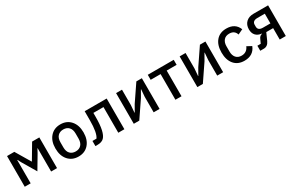

<svg xmlns="http://www.w3.org/2000/svg" viewBox="143 -1666 4288 2812"><g transform="rotate(-30 2287.5 -259.5)"><path d="M80 0V-519H203L352 -269H356L504 -519H626V0H526V-394H522L489 -332L353 -103L217 -332L184 -394H180V0Z M987 -531Q1094 -531 1159 -457Q1224 -383 1224 -260Q1224 -136 1159.5 -62Q1095 12 987 12Q879 12 814 -62Q749 -136 749 -260Q749 -384 814 -457.5Q879 -531 987 -531ZM1115 -217V-302Q1115 -371 1080.5 -408Q1046 -445 987 -445Q928 -445 893 -408.5Q858 -372 858 -302V-217Q858 -147 893 -110.5Q928 -74 987 -74Q1046 -74 1080.5 -111Q1115 -148 1115 -217Z M1274 2V-85H1342Q1393 -155 1393 -366V-519H1765V0H1662V-434H1491V-362Q1491 -107 1419 -35Q1382 2 1310 2Z M1924 0V-519H2024V-258L2014 -135H2018L2081 -245L2267 -519H2360V0H2260V-261L2270 -384H2266L2203 -274L2017 0Z M2628 0V-434H2460V-519H2899V-434H2731V0Z M2999 0V-519H3099V-258L3089 -135H3093L3156 -245L3342 -519H3435V0H3335V-261L3345 -384H3341L3278 -274L3092 0Z M3793 12Q3682 12 3620 -61Q3558 -134 3558 -260Q3558 -386 3620 -458.5Q3682 -531 3793 -531Q3942 -531 3992 -405L3907 -365Q3882 -445 3793 -445Q3732 -445 3699.5 -406.5Q3667 -368 3667 -305V-214Q3667 -151 3699.5 -112.5Q3732 -74 3793 -74Q3882 -74 3919 -160L3996 -118Q3944 12 3793 12Z M4063 0V-85H4120L4150 -151Q4170 -197 4210 -202V-206Q4145 -213 4110 -251Q4075 -289 4075 -354Q4075 -430 4122 -474.5Q4169 -519 4248 -519H4495V0H4392V-193H4276L4222 -72Q4189 0 4124 0ZM4266 -273H4392V-437H4266Q4182 -437 4182 -368V-340Q4182 -273 4266 -273Z"/></g></svg>

Font: Anuphan Medium
Style: Regular
Weight: 500
Designer: Mike Abbink, Paul van der Laan, Pieter van Rosmalen, Mint Tantisuwanna
Foundry: Bold Monday; Cadson Demak
Version: Version 3.002;hotconv 1.0.109;makeotfexe 2.5.65596